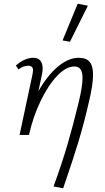

<svg xmlns="http://www.w3.org/2000/svg" viewBox="-20 -731 570 1040"><path d="M359 -505 319 -512 401 -711 456 -700ZM484 -326Q484 -274 463 -185Q437 -70 406 33Q375 136 322 289L270 279Q315 156 345.5 52Q376 -52 406 -176Q427 -263 427 -308Q427 -341 416 -356Q405 -371 383 -371Q338 -371 289.5 -320Q241 -269 200 -184Q159 -99 137 0H86L156 -328Q159 -346 159 -350Q159 -375 133 -375Q107 -375 80 -355L66 -376Q88 -396 112.5 -407Q137 -418 160 -418Q187 -418 199 -402Q211 -386 211 -361Q211 -346 208 -331L188 -237Q237 -323 294 -370.5Q351 -418 406 -418Q447 -418 465.5 -396Q484 -374 484 -326Z"/></svg>

Font: Ysabeau Infant Semilight
Style: Italic
Weight: 300
Italic angle: -12°
Designer: Christian Thalmann (Catharsis Fonts)
Version: Version 0.003